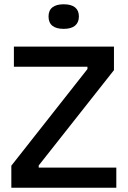

<svg xmlns="http://www.w3.org/2000/svg" viewBox="-20 -878 597 898"><path d="M33 0V-103L389 -555V-566H45V-660H513V-550L161 -104V-94H524V0ZM278 -743Q243 -743 225 -757.5Q207 -772 207 -801Q207 -829 225 -843.5Q243 -858 278 -858Q313 -858 331 -843.5Q349 -829 349 -801Q349 -773 331 -758Q313 -743 278 -743Z"/></svg>

Font: Bricolage Grotesque 24pt Medium
Style: Regular
Weight: 500
Designer: Mathieu Triay
Foundry: Atelier Triay
Version: Version 1.001;gftools[0.9.33.dev8+g029e19f]